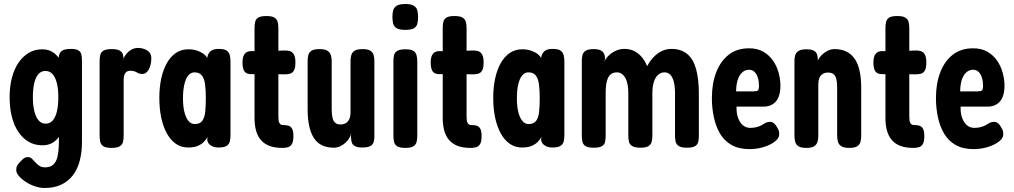

<svg xmlns="http://www.w3.org/2000/svg" viewBox="-20 -728 5057 958"><path d="M202 210Q180 210 155.5 202Q131 194 109.5 180Q88 166 74.5 150.5Q61 135 61 120Q61 106 66 97.5Q71 89 81 79Q91 68 99 62Q107 56 119 56Q131 56 139 63.5Q147 71 156 81.5Q165 92 176.5 99.5Q188 107 205 107Q227 107 241 97Q255 87 262 69Q269 51 271.5 26Q274 1 274 -28L273 -442Q275 -465 289 -474.5Q303 -484 333 -484Q360 -484 371.5 -476.5Q383 -469 386 -455.5Q389 -442 389 -426V-21Q389 33 377.5 75.5Q366 118 342.5 148Q319 178 284 194Q249 210 202 210ZM192 -3Q153 -3 123 -20.5Q93 -38 71.5 -70Q50 -102 39 -146Q28 -190 28 -243Q28 -295 39 -338.5Q50 -382 71.5 -414Q93 -446 123 -464Q153 -482 191 -482Q225 -482 249 -464Q273 -446 288 -414Q303 -382 310.5 -338Q318 -294 318 -242Q318 -171 305 -117Q292 -63 264 -33Q236 -3 192 -3ZM208 -111Q230 -111 244 -128Q258 -145 264.5 -174.5Q271 -204 271 -243Q271 -283 264 -312Q257 -341 243 -357.5Q229 -374 206 -374Q185 -374 171 -357.5Q157 -341 150.5 -311.5Q144 -282 144 -243Q144 -204 151 -174.5Q158 -145 172 -128Q186 -111 208 -111Z M536 10Q508 10 495.5 1.5Q483 -7 480 -21Q477 -35 477 -52V-423Q477 -441 480.5 -454.5Q484 -468 496.5 -475.5Q509 -483 537 -483Q564 -483 576.5 -476Q589 -469 592.5 -458.5Q596 -448 596 -438L592 -425Q596 -438 603.5 -449.5Q611 -461 621 -470Q631 -479 643 -484Q655 -489 669 -489Q676 -489 684.5 -487.5Q693 -486 702 -482.5Q711 -479 718.5 -473.5Q726 -468 730.5 -459Q735 -450 735 -438Q735 -406 723 -382.5Q711 -359 689 -359Q680 -359 673.5 -361.5Q667 -364 661 -367.5Q655 -371 647.5 -373Q640 -375 629 -375Q620 -375 614 -371.5Q608 -368 604 -361.5Q600 -355 598.5 -346.5Q597 -338 597 -328V-50Q597 -33 593.5 -19.5Q590 -6 577.5 2Q565 10 536 10Z M1070 8Q1046 8 1030 -3.5Q1014 -15 1014 -34L1016 -45Q1010 -34 998.5 -21.5Q987 -9 968 -0.5Q949 8 919 8Q884 8 857.5 -10.5Q831 -29 812.5 -62.5Q794 -96 784.5 -141Q775 -186 775 -240Q775 -292 784.5 -336Q794 -380 812.5 -413Q831 -446 858 -464Q885 -482 919 -482Q944 -482 963.5 -475.5Q983 -469 996.5 -458.5Q1010 -448 1016 -435L1014 -441Q1018 -462 1031 -473Q1044 -484 1071 -484Q1099 -484 1111 -475.5Q1123 -467 1126.5 -452.5Q1130 -438 1130 -421V-52Q1130 -36 1126.5 -22Q1123 -8 1110.5 0Q1098 8 1070 8ZM952 -109Q977 -109 989 -125Q1001 -141 1004 -170.5Q1007 -200 1007 -238Q1007 -276 1003.5 -305Q1000 -334 988 -350.5Q976 -367 950 -367Q932 -367 919 -351Q906 -335 899.5 -305.5Q893 -276 893 -237Q893 -198 900 -169.5Q907 -141 920 -125Q933 -109 952 -109Z M1389 10Q1352 10 1326 0.5Q1300 -9 1283 -28Q1266 -47 1258 -75Q1250 -103 1250 -140V-589Q1250 -607 1253.5 -620Q1257 -633 1269 -640.5Q1281 -648 1309 -648Q1337 -648 1349.5 -640Q1362 -632 1365.5 -618.5Q1369 -605 1369 -589V-149Q1369 -136 1370 -128Q1371 -120 1374 -114.5Q1377 -109 1381.5 -106.5Q1386 -104 1394 -104Q1408 -104 1419 -101Q1430 -98 1437 -86.5Q1444 -75 1444 -49Q1444 -21 1436 -8.5Q1428 4 1415 7Q1402 10 1389 10ZM1237 -473 1318 -472 1394 -476Q1411 -477 1424.5 -473.5Q1438 -470 1446 -457Q1454 -444 1454 -416Q1454 -390 1447 -377Q1440 -364 1428 -360.5Q1416 -357 1399 -357L1318 -359L1234 -358Q1209 -358 1199.5 -372Q1190 -386 1190 -417Q1190 -446 1201.5 -460Q1213 -474 1237 -473Z M1646 9Q1611 9 1586 -3.5Q1561 -16 1545.5 -40.5Q1530 -65 1522.5 -100.5Q1515 -136 1515 -183V-424Q1515 -440 1518.5 -453.5Q1522 -467 1534.5 -475Q1547 -483 1574 -483Q1602 -483 1614.5 -474.5Q1627 -466 1631 -452.5Q1635 -439 1635 -423V-182Q1635 -157 1639 -140.5Q1643 -124 1652.5 -115.5Q1662 -107 1678 -107Q1696 -107 1707 -114.5Q1718 -122 1723.5 -135.5Q1729 -149 1729 -165V-424Q1729 -440 1733 -453.5Q1737 -467 1749.5 -475Q1762 -483 1789 -483Q1816 -483 1828.5 -474.5Q1841 -466 1844.5 -452.5Q1848 -439 1848 -423V-48Q1848 -33 1844.5 -20Q1841 -7 1828 0.5Q1815 8 1788 8Q1765 8 1753 2Q1741 -4 1737 -13Q1733 -22 1732.5 -31Q1732 -40 1731 -44L1732 -64Q1731 -53 1723.5 -40Q1716 -27 1704 -16Q1692 -5 1677 2Q1662 9 1646 9Z M2002 10Q1974 10 1961.5 1.5Q1949 -7 1946 -20.5Q1943 -34 1943 -51V-423Q1943 -439 1946 -452.5Q1949 -466 1962 -474Q1975 -482 2003 -482Q2031 -482 2043 -474Q2055 -466 2058.5 -452Q2062 -438 2062 -421V-50Q2062 -33 2058.5 -19.5Q2055 -6 2042.5 2Q2030 10 2002 10ZM2002 -579Q1972 -579 1958.5 -587.5Q1945 -596 1941.5 -611Q1938 -626 1938 -644Q1938 -663 1942 -677Q1946 -691 1959.5 -699.5Q1973 -708 2003 -708Q2032 -708 2045.5 -699Q2059 -690 2062.5 -675.5Q2066 -661 2066 -642Q2066 -625 2062.5 -610Q2059 -595 2045.5 -587Q2032 -579 2002 -579Z M2328 10Q2291 10 2265 0.5Q2239 -9 2222 -28Q2205 -47 2197 -75Q2189 -103 2189 -140V-589Q2189 -607 2192.5 -620Q2196 -633 2208 -640.5Q2220 -648 2248 -648Q2276 -648 2288.5 -640Q2301 -632 2304.5 -618.5Q2308 -605 2308 -589V-149Q2308 -136 2309 -128Q2310 -120 2313 -114.5Q2316 -109 2320.5 -106.5Q2325 -104 2333 -104Q2347 -104 2358 -101Q2369 -98 2376 -86.5Q2383 -75 2383 -49Q2383 -21 2375 -8.5Q2367 4 2354 7Q2341 10 2328 10ZM2176 -473 2257 -472 2333 -476Q2350 -477 2363.5 -473.5Q2377 -470 2385 -457Q2393 -444 2393 -416Q2393 -390 2386 -377Q2379 -364 2367 -360.5Q2355 -357 2338 -357L2257 -359L2173 -358Q2148 -358 2138.5 -372Q2129 -386 2129 -417Q2129 -446 2140.5 -460Q2152 -474 2176 -473Z M2736 8Q2712 8 2696 -3.5Q2680 -15 2680 -34L2682 -45Q2676 -34 2664.5 -21.5Q2653 -9 2634 -0.5Q2615 8 2585 8Q2550 8 2523.5 -10.5Q2497 -29 2478.5 -62.5Q2460 -96 2450.5 -141Q2441 -186 2441 -240Q2441 -292 2450.5 -336Q2460 -380 2478.5 -413Q2497 -446 2524 -464Q2551 -482 2585 -482Q2610 -482 2629.5 -475.5Q2649 -469 2662.5 -458.5Q2676 -448 2682 -435L2680 -441Q2684 -462 2697 -473Q2710 -484 2737 -484Q2765 -484 2777 -475.5Q2789 -467 2792.5 -452.5Q2796 -438 2796 -421V-52Q2796 -36 2792.5 -22Q2789 -8 2776.5 0Q2764 8 2736 8ZM2618 -109Q2643 -109 2655 -125Q2667 -141 2670 -170.5Q2673 -200 2673 -238Q2673 -276 2669.5 -305Q2666 -334 2654 -350.5Q2642 -367 2616 -367Q2598 -367 2585 -351Q2572 -335 2565.5 -305.5Q2559 -276 2559 -237Q2559 -198 2566 -169.5Q2573 -141 2586 -125Q2599 -109 2618 -109Z M2942 9Q2914 9 2901.5 1Q2889 -7 2886 -21Q2883 -35 2883 -51V-425Q2883 -441 2886.5 -454Q2890 -467 2902.5 -475Q2915 -483 2943 -483Q2973 -483 2986 -471Q2999 -459 2999 -433L2994 -418Q2999 -430 3008.5 -441.5Q3018 -453 3031 -462.5Q3044 -472 3060.5 -478Q3077 -484 3097 -484Q3120 -484 3140.5 -475Q3161 -466 3178.5 -447.5Q3196 -429 3209 -398Q3226 -429 3245.5 -447.5Q3265 -466 3286 -475Q3307 -484 3330 -484Q3378 -484 3408.5 -459Q3439 -434 3453 -384Q3467 -334 3467 -260V-51Q3467 -34 3464 -20.5Q3461 -7 3448.5 1Q3436 9 3407 9Q3379 9 3366.5 0.5Q3354 -8 3351 -21.5Q3348 -35 3348 -52V-262Q3348 -297 3342 -320Q3336 -343 3324.5 -355Q3313 -367 3296 -367Q3278 -367 3264 -355Q3250 -343 3242.5 -319.5Q3235 -296 3235 -261V-51Q3235 -34 3231.5 -20.5Q3228 -7 3215.5 1Q3203 9 3175 9Q3147 9 3134 0.5Q3121 -8 3118 -21.5Q3115 -35 3115 -52V-262Q3115 -297 3108 -320Q3101 -343 3088 -355Q3075 -367 3059 -367Q3039 -367 3026.5 -356.5Q3014 -346 3008 -323Q3002 -300 3002 -262V-50Q3002 -34 2999 -20Q2996 -6 2983 1.5Q2970 9 2942 9Z M3719 16Q3666 16 3629.5 -5Q3593 -26 3572 -62.5Q3551 -99 3541.5 -144.5Q3532 -190 3532 -239Q3532 -311 3553.5 -367Q3575 -423 3616 -455Q3657 -487 3718 -487Q3759 -487 3788.5 -470Q3818 -453 3837 -425.5Q3856 -398 3865 -365Q3874 -332 3874 -301Q3874 -248 3851.5 -222Q3829 -196 3790 -196H3655Q3654 -163 3663 -139Q3672 -115 3687.5 -102.5Q3703 -90 3723 -90Q3739 -90 3751.5 -93Q3764 -96 3773 -100Q3782 -104 3789.5 -109Q3797 -114 3804.5 -117Q3812 -120 3821 -120Q3834 -120 3843 -112Q3852 -104 3859 -90Q3865 -80 3866.5 -73Q3868 -66 3868 -57Q3868 -39 3846.5 -22Q3825 -5 3791 5.5Q3757 16 3719 16ZM3653 -272H3737Q3754 -272 3760.5 -276Q3767 -280 3767 -299Q3767 -322 3761.5 -340Q3756 -358 3745 -369Q3734 -380 3717 -380Q3697 -380 3682 -365.5Q3667 -351 3660 -326.5Q3653 -302 3653 -272Z M4003 10Q3976 10 3963.5 1.5Q3951 -7 3947.5 -21Q3944 -35 3944 -51V-425Q3944 -441 3948 -453.5Q3952 -466 3964.5 -474Q3977 -482 4004 -482Q4027 -482 4039 -476Q4051 -470 4055 -460.5Q4059 -451 4059.5 -442.5Q4060 -434 4061 -429L4055 -410Q4058 -423 4066 -436Q4074 -449 4086.5 -459.5Q4099 -470 4113.5 -476.5Q4128 -483 4144 -483Q4179 -483 4204.5 -470Q4230 -457 4246 -432.5Q4262 -408 4269.5 -372.5Q4277 -337 4277 -291V-50Q4277 -34 4273.5 -20.5Q4270 -7 4257.5 1.5Q4245 10 4218 10Q4190 10 4177.5 1.5Q4165 -7 4161 -21Q4157 -35 4157 -51V-292Q4157 -317 4153 -333.5Q4149 -350 4139 -358Q4129 -366 4112 -366Q4095 -366 4084 -358.5Q4073 -351 4068 -338Q4063 -325 4063 -308V-50Q4063 -34 4059 -20.5Q4055 -7 4043 1.5Q4031 10 4003 10Z M4537 10Q4500 10 4474 0.5Q4448 -9 4431 -28Q4414 -47 4406 -75Q4398 -103 4398 -140V-589Q4398 -607 4401.5 -620Q4405 -633 4417 -640.5Q4429 -648 4457 -648Q4485 -648 4497.5 -640Q4510 -632 4513.5 -618.5Q4517 -605 4517 -589V-149Q4517 -136 4518 -128Q4519 -120 4522 -114.5Q4525 -109 4529.5 -106.5Q4534 -104 4542 -104Q4556 -104 4567 -101Q4578 -98 4585 -86.5Q4592 -75 4592 -49Q4592 -21 4584 -8.5Q4576 4 4563 7Q4550 10 4537 10ZM4385 -473 4466 -472 4542 -476Q4559 -477 4572.5 -473.5Q4586 -470 4594 -457Q4602 -444 4602 -416Q4602 -390 4595 -377Q4588 -364 4576 -360.5Q4564 -357 4547 -357L4466 -359L4382 -358Q4357 -358 4347.5 -372Q4338 -386 4338 -417Q4338 -446 4349.5 -460Q4361 -474 4385 -473Z M4837 16Q4784 16 4747.5 -5Q4711 -26 4690 -62.5Q4669 -99 4659.5 -144.5Q4650 -190 4650 -239Q4650 -311 4671.5 -367Q4693 -423 4734 -455Q4775 -487 4836 -487Q4877 -487 4906.5 -470Q4936 -453 4955 -425.5Q4974 -398 4983 -365Q4992 -332 4992 -301Q4992 -248 4969.5 -222Q4947 -196 4908 -196H4773Q4772 -163 4781 -139Q4790 -115 4805.5 -102.5Q4821 -90 4841 -90Q4857 -90 4869.5 -93Q4882 -96 4891 -100Q4900 -104 4907.5 -109Q4915 -114 4922.5 -117Q4930 -120 4939 -120Q4952 -120 4961 -112Q4970 -104 4977 -90Q4983 -80 4984.5 -73Q4986 -66 4986 -57Q4986 -39 4964.5 -22Q4943 -5 4909 5.5Q4875 16 4837 16ZM4771 -272H4855Q4872 -272 4878.5 -276Q4885 -280 4885 -299Q4885 -322 4879.5 -340Q4874 -358 4863 -369Q4852 -380 4835 -380Q4815 -380 4800 -365.5Q4785 -351 4778 -326.5Q4771 -302 4771 -272Z"/></svg>

Font: Fredoka Condensed Medium
Style: Regular
Weight: 500
Width: 3
Designer: Ben Nathan
Foundry: Milena B. Brandão, Ben Nathan
Version: Version 2.001